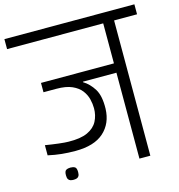

<svg xmlns="http://www.w3.org/2000/svg" viewBox="-159 -947 998 1073"><g transform="rotate(-15 340.0 -410.5)"><path d="M134 19.2Q124.7 19.2 116.5 16.7Q108.3 14.2 103.8 6.6Q99.2 -1 99.2 -16.5Q99.2 -39.8 109.4 -45.7Q119.7 -51.5 134 -51.5Q149.3 -51.5 159.6 -45.7Q169.8 -39.8 169.8 -16.5Q169.8 -1 165.2 6.6Q160.7 14.2 152.4 16.7Q144.2 19.2 134 19.2ZM409.5 -318Q406.7 -233.8 351 -183.8Q295.3 -133.8 186.3 -133.8Q144.2 -133.8 106.8 -137.7Q69.5 -141.5 29.2 -150.5V-209.2Q68.5 -202.7 106 -198.2Q143.5 -193.8 161.5 -193.8Q231.5 -192.2 272.2 -210.9Q312.8 -229.7 330.3 -263.2Q347.8 -296.8 347.8 -337.8Q347.8 -363 341 -390.5Q334.2 -418 315.8 -442.2Q297.3 -466.3 262.8 -481.7Q228.3 -497 173 -497H98.2V-551H520.2V-782.5H-36V-840.2H716V-782.5H583.2V0H520.2V-497H326.2V-494Q361.8 -472.7 386.7 -432.6Q411.5 -392.5 409.5 -318Z"/></g></svg>

Font: Matangi Light
Style: Regular
Weight: 300
Designer: Prashant Pant
Foundry: The Graphic Ant
Version: Version 3.002